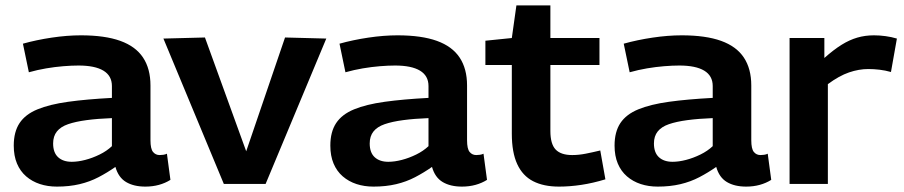

<svg xmlns="http://www.w3.org/2000/svg" viewBox="-20 -682 3351 712"><path d="M31 -142Q31 -193 52.5 -225.5Q74 -258 119 -276.5Q164 -295 232.5 -304.5Q301 -314 395 -319V-363Q395 -401 363.5 -420Q332 -439 271 -439Q246 -439 215 -436.5Q184 -434 151.5 -428.5Q119 -423 87 -414L65 -520Q115 -534 172 -542.5Q229 -551 280 -551Q369 -551 426 -530.5Q483 -510 510.5 -468.5Q538 -427 538 -365V-162Q538 -130 547.5 -118.5Q557 -107 572 -107Q578 -107 585.5 -108Q593 -109 599 -112L612 -15Q593 -3 569.5 3.5Q546 10 519 10Q476 10 447.5 -7Q419 -24 408 -63Q378 -42 345.5 -25Q313 -8 275 1Q237 10 191 10Q157 10 128 0.5Q99 -9 77 -28Q55 -47 43 -75.5Q31 -104 31 -142ZM177 -150Q177 -116 195.5 -99Q214 -82 246 -82Q269 -82 296 -89Q323 -96 349.5 -109Q376 -122 395 -140V-244Q342 -242 301 -236.5Q260 -231 232.5 -221.5Q205 -212 191 -194.5Q177 -177 177 -150Z M810 0 586 -539 740 -543 893 -121 1037 -543 1190 -539 965 0Z M1205 -142Q1205 -193 1226.5 -225.5Q1248 -258 1293 -276.5Q1338 -295 1406.5 -304.5Q1475 -314 1569 -319V-363Q1569 -401 1537.5 -420Q1506 -439 1445 -439Q1420 -439 1389 -436.5Q1358 -434 1325.5 -428.5Q1293 -423 1261 -414L1239 -520Q1289 -534 1346 -542.5Q1403 -551 1454 -551Q1543 -551 1600 -530.5Q1657 -510 1684.5 -468.5Q1712 -427 1712 -365V-162Q1712 -130 1721.5 -118.5Q1731 -107 1746 -107Q1752 -107 1759.5 -108Q1767 -109 1773 -112L1786 -15Q1767 -3 1743.5 3.5Q1720 10 1693 10Q1650 10 1621.5 -7Q1593 -24 1582 -63Q1552 -42 1519.5 -25Q1487 -8 1449 1Q1411 10 1365 10Q1331 10 1302 0.5Q1273 -9 1251 -28Q1229 -47 1217 -75.5Q1205 -104 1205 -142ZM1351 -150Q1351 -116 1369.5 -99Q1388 -82 1420 -82Q1443 -82 1470 -89Q1497 -96 1523.5 -109Q1550 -122 1569 -140V-244Q1516 -242 1475 -236.5Q1434 -231 1406.5 -221.5Q1379 -212 1365 -194.5Q1351 -177 1351 -150Z M2053 10Q1996 10 1957 -10Q1918 -30 1898 -73.5Q1878 -117 1878 -186V-441H1780V-531L1878 -541L1895 -662H2021V-541H2203V-441H2021V-196Q2021 -148 2040.5 -127.5Q2060 -107 2102 -107Q2126 -107 2151.5 -112Q2177 -117 2206 -124L2225 -17Q2179 -3 2136 3.5Q2093 10 2053 10Z M2259 -142Q2259 -193 2280.5 -225.5Q2302 -258 2347 -276.5Q2392 -295 2460.5 -304.5Q2529 -314 2623 -319V-363Q2623 -401 2591.5 -420Q2560 -439 2499 -439Q2474 -439 2443 -436.5Q2412 -434 2379.5 -428.5Q2347 -423 2315 -414L2293 -520Q2343 -534 2400 -542.5Q2457 -551 2508 -551Q2597 -551 2654 -530.5Q2711 -510 2738.5 -468.5Q2766 -427 2766 -365V-162Q2766 -130 2775.5 -118.5Q2785 -107 2800 -107Q2806 -107 2813.5 -108Q2821 -109 2827 -112L2840 -15Q2821 -3 2797.5 3.5Q2774 10 2747 10Q2704 10 2675.5 -7Q2647 -24 2636 -63Q2606 -42 2573.5 -25Q2541 -8 2503 1Q2465 10 2419 10Q2385 10 2356 0.5Q2327 -9 2305 -28Q2283 -47 2271 -75.5Q2259 -104 2259 -142ZM2405 -150Q2405 -116 2423.5 -99Q2442 -82 2474 -82Q2497 -82 2524 -89Q2551 -96 2577.5 -109Q2604 -122 2623 -140V-244Q2570 -242 2529 -236.5Q2488 -231 2460.5 -221.5Q2433 -212 2419 -194.5Q2405 -177 2405 -150Z M3037 -541V-467Q3072 -498 3101 -516Q3130 -534 3159 -542.5Q3188 -551 3221 -551Q3242 -551 3264 -548Q3286 -545 3306 -539L3284 -415Q3263 -421 3241.5 -423.5Q3220 -426 3200 -426Q3165 -426 3128.5 -413.5Q3092 -401 3050 -370V0H2908V-541Z"/></svg>

Font: Georama SemiExpanded SemiBold
Style: Regular
Weight: 600
Width: 6
Designer: Jean-Baptiste Levee
Foundry: Production Type
Version: Version 1.001